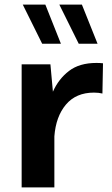

<svg xmlns="http://www.w3.org/2000/svg" viewBox="-20 -811 485 831"><path d="M243.7 -621.6H162.6L78.6 -791H176.3ZM402.3 -621.6H320.8L236.8 -791H334.5ZM73.7 -532.7H198.2L209 -414.1Q233.4 -469.2 278.6 -503.9Q323.7 -538.6 397.5 -538.6Q412.6 -538.6 425.8 -537.1L423.3 -406.2Q406.7 -410.2 386.7 -410.2Q309.1 -410.2 265.4 -358.4Q221.7 -306.6 215.3 -220.7V0H73.7Z"/></svg>

Font: Estedad-FD Bold
Style: Regular
Weight: 700
Designer: Amin Abedi
Version: Version 7.3